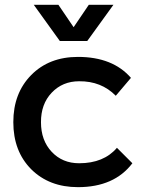

<svg xmlns="http://www.w3.org/2000/svg" viewBox="-20 -772 604 796"><path d="M120.1 -752H222.2L285.2 -659.2L348.1 -752H450.2L341.8 -602.1H228ZM35.2 -265.6Q35.2 -385.7 109.4 -460.9Q183.6 -536.1 303.2 -536.1Q447.3 -536.1 522.9 -449.2L460 -375Q399.9 -436 308.1 -435.1Q239.3 -435.1 194.3 -387.7Q149.4 -340.3 149.9 -265.1Q149.9 -189.9 194.3 -142.6Q238.8 -95.2 308.1 -95.2Q410.2 -95.2 464.8 -159.2L528.8 -95.2Q453.6 3.9 303.2 3.9Q184.1 3.9 109.4 -70.3Q35.2 -145 35.2 -265.6Z"/></svg>

Font: TruenoRg
Style: Book
Weight: 400
Designer: Julieta Ulanovsky
Foundry: Julieta Ulanovsky
Version: Version 3.001b